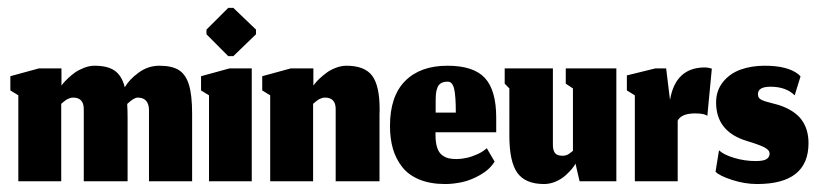

<svg xmlns="http://www.w3.org/2000/svg" viewBox="-20 -455 2052 482"><path d="M133.7 0V-194.3Q134.3 -195 136.2 -196.5Q138 -198 138.8 -198.7Q139.7 -199.3 141.5 -200.8Q143.3 -202.3 144.3 -203Q145.3 -203.7 147 -204.8Q148.7 -206 150 -206.5Q151.3 -207 153.2 -207.8Q155 -208.7 156.5 -209Q158 -209.3 159.8 -209.7Q161.7 -210 163.7 -210Q191.3 -210 190.3 -178.7V0H300.3V-159.3Q300.3 -178 299.3 -194Q316 -210 325.7 -210Q340 -210 347 -201.7Q354 -193.3 354 -178.7V0H462.3V-169Q462.3 -216.3 454.3 -242.3Q446.3 -268.3 428.8 -279.2Q411.3 -290 380 -290Q351.7 -290 328.2 -272.8Q304.7 -255.7 293.3 -236Q286 -264.7 268.3 -277.3Q250.7 -290 217.3 -290Q204.3 -290 191.2 -284.8Q178 -279.7 168.8 -273.3Q159.7 -267 151 -258.7Q142.3 -250.3 139.2 -246.5Q136 -242.7 134.3 -240.3V-283.3H77.7L6 -263.7V-228L26 -215.7V0Z M504.7 0H612V-283.3H556.3L484.7 -263.7V-228L504.7 -215.7ZM553 -314H565.7L622.7 -369V-380.7L565.7 -435.3H553L498.3 -380.7V-369Z M766 0V-194.3Q766.7 -195 768.5 -196.5Q770.3 -198 771.2 -198.7Q772 -199.3 773.8 -200.8Q775.7 -202.3 776.7 -203Q777.7 -203.7 779.3 -204.8Q781 -206 782.3 -206.5Q783.7 -207 785.5 -207.8Q787.3 -208.7 788.8 -209Q790.3 -209.3 792.2 -209.7Q794 -210 796 -210Q823.7 -210 822.7 -178.7V0H932.7V-169Q932.7 -171.3 933 -175.3Q933 -179.3 933 -181.3Q933 -240 914.2 -265Q895.3 -290 849.7 -290Q836.7 -290 823.2 -284.8Q809.7 -279.7 800 -272.5Q790.3 -265.3 782.5 -258Q774.7 -250.7 770.7 -245.3L766.7 -240.3V-283.3H710L638.3 -263.7V-228L658.3 -215.7V0Z M1124.3 -172.3H1073.7V-200.3Q1073.7 -212.3 1074.5 -220.2Q1075.3 -228 1078.3 -235.5Q1081.3 -243 1087.7 -246.5Q1094 -250 1104 -250Q1115.7 -250 1120 -232.3Q1124.3 -214.7 1124.3 -172.3ZM1097.7 7Q1117.7 7 1139.7 2.3Q1161.7 -2.3 1185.5 -15.8Q1209.3 -29.3 1221.7 -49.3L1202 -83Q1192.7 -74.3 1178.8 -68Q1165 -61.7 1151.5 -58.7Q1138 -55.7 1126.3 -55.7Q1114.3 -55.7 1106 -57.7Q1097.7 -59.7 1089.7 -65.7Q1081.7 -71.7 1077.5 -84.3Q1073.3 -97 1073.3 -116.7V-123H1225.7V-160Q1225.7 -228.3 1197.3 -259.2Q1169 -290 1103.3 -290Q1035 -290 997 -251.7Q959 -213.3 959 -138.7Q959 -107.3 966.3 -81.8Q973.7 -56.3 989.5 -36Q1005.3 -15.7 1032.8 -4.3Q1060.3 7 1097.7 7Z M1424.7 -44.3 1435 0H1527.3V-283.3H1400.3V-245L1418.3 -233V-76.3Q1417.3 -75.7 1415.5 -74.2Q1413.7 -72.7 1412.8 -72Q1412 -71.3 1410.3 -70.2Q1408.7 -69 1407.7 -68.3Q1406.7 -67.7 1405 -66.8Q1403.3 -66 1402.2 -65.7Q1401 -65.3 1399.3 -64.8Q1397.7 -64.3 1396 -64.2Q1394.3 -64 1392.3 -64Q1378.3 -64 1373 -71.2Q1367.7 -78.3 1368 -93.3V-283.3H1247V-245L1258.7 -233V-114.3Q1258.7 -49 1278.8 -21Q1299 7 1346 7Q1361 7 1375.7 0.5Q1390.3 -6 1400.3 -15.2Q1410.3 -24.3 1416.5 -32Q1422.7 -39.7 1424.7 -44.3Z M1681.3 0V-152.3Q1691 -170.3 1725 -170.3Q1748.7 -170.3 1755.7 -164L1767 -282.7Q1758 -285.7 1749.7 -285.7Q1675.7 -285.7 1662 -204L1652.3 -283.3H1625.3L1553.7 -265.7V-228L1573.7 -215.7V0Z M1880.7 7Q2009.7 7 2009.7 -95.7Q2009.7 -131 1992 -154.7Q1974.3 -178.3 1935.3 -191.3Q1928.3 -193.3 1918.7 -195.8Q1909 -198.3 1903.7 -199.8Q1898.3 -201.3 1892.8 -203.8Q1887.3 -206.3 1885 -209.8Q1882.7 -213.3 1882.7 -218.7Q1882.7 -237.3 1914.3 -237.3Q1953 -237.3 1975 -215.7L1989.7 -263.3Q1989.7 -263.3 1983.7 -269Q1956.7 -290 1899.7 -290Q1866.3 -290 1839.3 -280.3Q1812.3 -270.7 1795 -249.2Q1777.7 -227.7 1777.7 -197.7Q1777.7 -124.3 1855.3 -101Q1885.3 -92 1898.7 -85.2Q1912 -78.3 1912 -69.7Q1912 -60.7 1904.5 -55.7Q1897 -50.7 1877 -50.7Q1849.3 -50.7 1822.8 -58.7Q1796.3 -66.7 1785 -77.7L1776.3 -24Q1785.3 -14 1817.3 -3.5Q1849.3 7 1880.7 7Z"/></svg>

Font: Jomhuria
Style: Regular
Weight: 400
Designer: Arabic design by Kourosh Beigpour, Latin design by Eben Sorkin, engineering by Lasse Fister and Khaled Hosney
Version: Version 1.0000